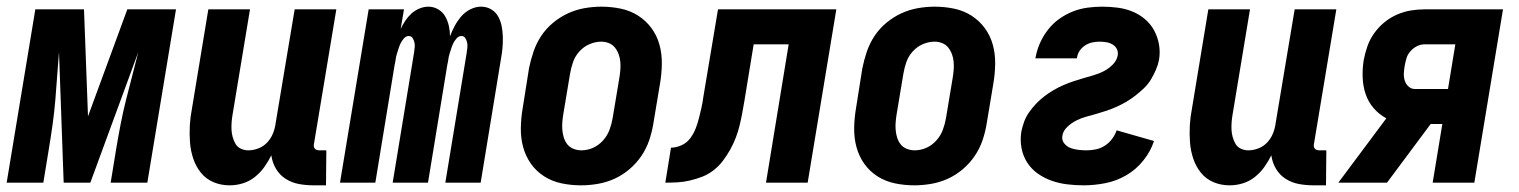

<svg xmlns="http://www.w3.org/2000/svg" viewBox="-37 -548 4557 576"><path d="M-17 0 69 -520H215L227 -199L345 -520H491L405 0H295L312 -104Q318 -140 325 -176Q332 -212 341 -248Q350 -284 359.5 -320Q369 -356 378 -392L234 0H154L140 -392Q137 -356 134.5 -320Q132 -284 129 -248Q126 -212 121 -176Q116 -140 110 -104L93 0Z M652 8Q626 8 603.5 -1.5Q581 -11 566 -29.5Q551 -48 543 -71.5Q535 -95 533 -120.5Q531 -146 532.5 -172Q534 -198 539 -223L588 -520H713L661 -206Q659 -195 658 -183Q657 -171 657.5 -159.5Q658 -148 661 -137Q664 -126 669.5 -116.5Q675 -107 685.5 -102Q696 -97 708 -97Q723 -97 738.5 -103Q754 -109 765 -121Q776 -133 782 -148Q788 -163 790 -179L847 -520H972L905 -117Q904 -113 904.5 -109Q905 -105 907.5 -102Q910 -99 914 -98Q918 -97 922 -97H942L941 8H904Q881 8 859.5 4Q838 0 820 -11.5Q802 -23 791 -41.5Q780 -60 777 -82Q768 -64 756 -47Q744 -30 727.5 -17Q711 -4 691.5 2Q672 8 652 8Z M983 0 1069 -520H1175L1165 -461Q1171 -474 1179 -486Q1187 -498 1197.5 -507.5Q1208 -517 1221.5 -522.5Q1235 -528 1248 -528Q1264 -528 1277.5 -520Q1291 -512 1298.5 -499Q1306 -486 1309.5 -470.5Q1313 -455 1313 -439Q1319 -455 1327 -470Q1335 -485 1346.5 -498.5Q1358 -512 1374 -520Q1390 -528 1406 -528Q1423 -528 1436.5 -520Q1450 -512 1457.5 -498.5Q1465 -485 1468 -469.5Q1471 -454 1471.5 -437.5Q1472 -421 1470.5 -404.5Q1469 -388 1466 -372L1405 0H1299L1363 -389Q1364 -397 1365 -405Q1366 -413 1364.5 -420Q1363 -427 1359 -433.5Q1355 -440 1347 -440Q1339 -440 1332.5 -432.5Q1326 -425 1322.5 -417.5Q1319 -410 1316.5 -402Q1314 -394 1311.5 -386Q1309 -378 1308 -370Q1307 -362 1305 -354L1247 0H1141L1205 -389Q1206 -397 1207 -405Q1208 -413 1206.5 -420Q1205 -427 1201 -433.5Q1197 -440 1189 -440Q1181 -440 1174.5 -432.5Q1168 -425 1164.5 -417.5Q1161 -410 1158.5 -402Q1156 -394 1153.5 -386Q1151 -378 1150 -370Q1149 -362 1147 -354L1089 0Z M1706 8Q1676 8 1647.5 2Q1619 -4 1595.5 -19Q1572 -34 1556 -56.5Q1540 -79 1532.5 -106.5Q1525 -134 1525.5 -164Q1526 -194 1531 -223L1550 -343Q1555 -368 1563.5 -393Q1572 -418 1586.5 -440Q1601 -462 1622 -479.5Q1643 -497 1667 -508Q1691 -519 1716.5 -523.5Q1742 -528 1767 -528Q1797 -528 1825.5 -522Q1854 -516 1877.5 -501Q1901 -486 1917.5 -463.5Q1934 -441 1941.5 -413.5Q1949 -386 1948.5 -356Q1948 -326 1943 -297L1923 -177Q1919 -152 1910.5 -127Q1902 -102 1887 -80Q1872 -58 1851.5 -40.5Q1831 -23 1807 -12Q1783 -1 1757 3.5Q1731 8 1706 8ZM1707 -97Q1725 -97 1742 -104.5Q1759 -112 1772 -126.5Q1785 -141 1791.5 -158.5Q1798 -176 1801 -194L1821 -314Q1823 -326 1824 -338Q1825 -350 1824 -362Q1823 -374 1819 -385Q1815 -396 1808 -405Q1801 -414 1790 -418.5Q1779 -423 1767 -423Q1749 -423 1731.5 -415.5Q1714 -408 1701 -393.5Q1688 -379 1682 -361.5Q1676 -344 1673 -326L1653 -206Q1651 -194 1650 -182Q1649 -170 1650 -158Q1651 -146 1654.5 -135Q1658 -124 1665 -115Q1672 -106 1683.5 -101.5Q1695 -97 1707 -97Z M1959 0 1976 -105Q1991 -105 2007 -112Q2023 -119 2033.5 -133Q2044 -147 2050 -162.5Q2056 -178 2060 -194Q2064 -210 2067.5 -225.5Q2071 -241 2073 -257L2117 -520H2472L2386 0H2261L2329 -415H2224L2196 -244Q2193 -226 2189.5 -207.5Q2186 -189 2181.5 -170.5Q2177 -152 2170 -134Q2163 -116 2153.5 -99Q2144 -82 2132 -66Q2120 -50 2104 -37.5Q2088 -25 2070 -18Q2052 -11 2033 -6.5Q2014 -2 1995.5 -1Q1977 0 1959 0Z M2706 8Q2676 8 2647.5 2Q2619 -4 2595.5 -19Q2572 -34 2556 -56.5Q2540 -79 2532.5 -106.5Q2525 -134 2525.5 -164Q2526 -194 2531 -223L2550 -343Q2555 -368 2563.5 -393Q2572 -418 2586.5 -440Q2601 -462 2622 -479.5Q2643 -497 2667 -508Q2691 -519 2716.5 -523.5Q2742 -528 2767 -528Q2797 -528 2825.5 -522Q2854 -516 2877.5 -501Q2901 -486 2917.5 -463.5Q2934 -441 2941.5 -413.5Q2949 -386 2948.5 -356Q2948 -326 2943 -297L2923 -177Q2919 -152 2910.5 -127Q2902 -102 2887 -80Q2872 -58 2851.5 -40.5Q2831 -23 2807 -12Q2783 -1 2757 3.5Q2731 8 2706 8ZM2707 -97Q2725 -97 2742 -104.5Q2759 -112 2772 -126.5Q2785 -141 2791.5 -158.5Q2798 -176 2801 -194L2821 -314Q2823 -326 2824 -338Q2825 -350 2824 -362Q2823 -374 2819 -385Q2815 -396 2808 -405Q2801 -414 2790 -418.5Q2779 -423 2767 -423Q2749 -423 2731.5 -415.5Q2714 -408 2701 -393.5Q2688 -379 2682 -361.5Q2676 -344 2673 -326L2653 -206Q2651 -194 2650 -182Q2649 -170 2650 -158Q2651 -146 2654.5 -135Q2658 -124 2665 -115Q2672 -106 2683.5 -101.5Q2695 -97 2707 -97Z M3214 8Q3189 8 3164.5 5Q3140 2 3117.5 -6Q3095 -14 3076 -27.5Q3057 -41 3044.5 -60.5Q3032 -80 3027.5 -104Q3023 -128 3027 -153Q3030 -168 3035.5 -183Q3041 -198 3050.5 -211.5Q3060 -225 3071.5 -237Q3083 -249 3096 -259Q3109 -269 3123.5 -277.5Q3138 -286 3153 -292.5Q3168 -299 3183 -304Q3198 -309 3213.5 -313.5Q3229 -318 3244.5 -322.5Q3260 -327 3274.5 -334.5Q3289 -342 3301 -354Q3313 -366 3316 -381Q3318 -392 3313.5 -401Q3309 -410 3300 -415Q3291 -420 3281 -421.5Q3271 -423 3261 -423Q3250 -423 3239 -420.5Q3228 -418 3218 -411.5Q3208 -405 3201.5 -395Q3195 -385 3194 -374L3193 -373H3069L3070 -377Q3074 -399 3083.5 -420Q3093 -441 3107.5 -459.5Q3122 -478 3141 -491.5Q3160 -505 3181.5 -513.5Q3203 -522 3225.5 -525Q3248 -528 3269 -528Q3293 -528 3316 -525Q3339 -522 3360 -513.5Q3381 -505 3398 -490.5Q3415 -476 3425.5 -456.5Q3436 -437 3440 -414.5Q3444 -392 3440 -368Q3437 -353 3430.5 -338Q3424 -323 3415.5 -309Q3407 -295 3395 -283.5Q3383 -272 3369.5 -261.5Q3356 -251 3342.5 -243Q3329 -235 3313.5 -228Q3298 -221 3283 -216Q3268 -211 3252.5 -206.5Q3237 -202 3222 -198Q3207 -194 3192 -186.5Q3177 -179 3164.5 -167Q3152 -155 3150 -140Q3148 -127 3156 -117.5Q3164 -108 3174.5 -104Q3185 -100 3198 -98.5Q3211 -97 3223 -97Q3237 -97 3251 -100Q3265 -103 3277.5 -111Q3290 -119 3299 -131Q3308 -143 3313 -157L3425 -125Q3415 -94 3393 -66.5Q3371 -39 3341.5 -22Q3312 -5 3279 1.5Q3246 8 3214 8Z M3652 8Q3626 8 3603.5 -1.5Q3581 -11 3566 -29.5Q3551 -48 3543 -71.5Q3535 -95 3533 -120.5Q3531 -146 3532.5 -172Q3534 -198 3539 -223L3588 -520H3713L3661 -206Q3659 -195 3658 -183Q3657 -171 3657.5 -159.5Q3658 -148 3661 -137Q3664 -126 3669.5 -116.5Q3675 -107 3685.5 -102Q3696 -97 3708 -97Q3723 -97 3738.5 -103Q3754 -109 3765 -121Q3776 -133 3782 -148Q3788 -163 3790 -179L3847 -520H3972L3905 -117Q3904 -113 3904.5 -109Q3905 -105 3907.5 -102Q3910 -99 3914 -98Q3918 -97 3922 -97H3942L3941 8H3904Q3881 8 3859.5 4Q3838 0 3820 -11.5Q3802 -23 3791 -41.5Q3780 -60 3777 -82Q3768 -64 3756 -47Q3744 -30 3727.5 -17Q3711 -4 3691.5 2Q3672 8 3652 8Z M4124 0H3978L4122 -193Q4100 -205 4084 -223.5Q4068 -242 4060 -265.5Q4052 -289 4051 -315Q4050 -341 4054 -367Q4058 -388 4065 -408.5Q4072 -429 4085 -447.5Q4098 -466 4115.5 -480.5Q4133 -495 4153.5 -504Q4174 -513 4195 -516.5Q4216 -520 4237 -520H4472L4386 0H4261L4290 -176H4255ZM4208 -281H4307L4329 -415H4237Q4225 -415 4214 -409.5Q4203 -404 4194.5 -394.5Q4186 -385 4182.5 -373.5Q4179 -362 4177 -350Q4175 -339 4174.5 -327.5Q4174 -316 4177.5 -305.5Q4181 -295 4189 -288Q4197 -281 4208 -281Z"/></svg>

Font: Iosevka Extrabold
Style: Italic
Weight: 800
Italic angle: -9°
Monospace: yes
Designer: Belleve Invis
Foundry: Belleve Invis
Version: Version 32.5.0; ttfautohint (v1.8.4)